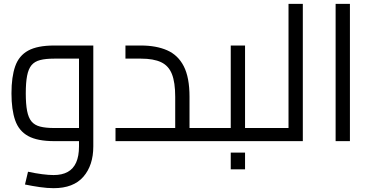

<svg xmlns="http://www.w3.org/2000/svg" viewBox="-20 -738 1946 1004"><path d="M260.3 246Q227.2 246 187.6 240.3Q148 234.6 110.6 226.8L126.5 160Q165.7 168.4 200.3 172.9Q234.9 177.4 260.3 177.4Q304.6 177.4 334 161.1Q363.4 144.9 378.2 111.7Q393.1 78.5 393.1 27.5V-457.1L431.8 -431.4H263Q218.6 -431.4 189.8 -423.9Q160.9 -416.5 144.7 -397Q128.6 -377.5 121.7 -341.7Q114.8 -306 114.8 -250Q114.8 -194 121.7 -158.3Q128.6 -122.5 144.7 -103Q160.9 -83.5 189.8 -76.1Q218.6 -68.6 263 -68.6H393.1V0H263Q176 0 127.5 -26.5Q79 -53 59.5 -108.5Q40 -164 40 -250Q40 -336 59.5 -391.5Q79 -447 127.5 -473.5Q176 -500 263 -500H467.9V27.5Q467.9 126.4 416 186.2Q364.1 246 260.3 246Z M971 0V-68.6H1078.6V0ZM584 0V-68.6H957L896.2 -14V-232Q896.2 -307.2 879 -350.6Q861.9 -394.1 822.4 -412.8Q782.9 -431.4 717 -431.4H636V-500H717Q797 -500 854 -475Q911 -450 941 -391.5Q971 -333 971 -232V0ZM1078.6 0V-68.6Q1091.8 -68.6 1095.2 -59.1Q1098.6 -49.7 1098.6 -34.3Q1098.6 -18.8 1095.2 -9.4Q1091.8 0 1078.6 0Z M1261.4 0V-68.6H1369.1V0ZM1079 0V-68.6H1221.3L1186.6 -40.1V-500H1261.4V0ZM1079 0Q1066.4 0 1062.7 -9.4Q1059 -18.8 1059 -34.3Q1059 -49.7 1062.7 -59.1Q1066.4 -68.6 1079 -68.6ZM1369.1 0V-68.6Q1382.3 -68.6 1385.7 -59.1Q1389.1 -49.7 1389.1 -34.3Q1389.1 -18.8 1385.7 -9.4Q1382.3 0 1369.1 0ZM1186.6 147.6V60H1261.4V147.6Z M1488.7 0V-717.9H1563.5V0ZM1369 0V-68.6H1488.7V0ZM1369 0Q1356.4 0 1352.7 -9.4Q1349 -18.8 1349 -34.3Q1349 -49.7 1352.7 -59.1Q1356.4 -68.6 1369 -68.6Z M1735 0V-717.9H1809.8V0Z"/></svg>

Font: Titillium Web
Style: Bold
Weight: 700
Designer: Mohamed Gaber, Accademia di Belle Arti di Urbino
Foundry: Kief Type Foundry, Accademia di Belle Arti di Urbino
Version: Version 3.000